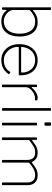

<svg xmlns="http://www.w3.org/2000/svg" viewBox="1037 -1819 792 2906"><g transform="rotate(90 1433.0 -366.0)"><path d="M102 0Q96 0 93.5 -3Q91 -6 91 -13V-732Q91 -742 100 -742H123Q131 -742 131 -731V-478Q131 -468 134 -467.5Q137 -467 144 -473Q149 -478 169.5 -494Q190 -510 226.5 -525Q263 -540 316 -540Q393 -540 440.5 -503Q488 -466 510.5 -404Q533 -342 533 -267Q533 -139 473 -64.5Q413 10 305 10Q254 10 219.5 -5.5Q185 -21 165.5 -40Q146 -59 140 -67Q136 -72 133 -71.5Q130 -71 130 -64L128 -13Q128 0 113 0ZM131 -177Q131 -137 156 -103Q181 -69 220 -48.5Q259 -28 301 -28Q353 -28 396 -53.5Q439 -79 464.5 -132Q490 -185 490 -267Q490 -374 444 -438Q398 -502 309 -502Q254 -502 207.5 -476.5Q161 -451 131 -415Z M690 -240Q690 -184 717 -135.5Q744 -87 789.5 -57.5Q835 -28 891 -28Q951 -28 995 -52Q1039 -76 1066 -121Q1069 -126 1071.5 -126.5Q1074 -127 1077 -125L1100 -110Q1106 -106 1101 -100Q1078 -64 1047 -39.5Q1016 -15 977 -2.5Q938 10 891 10Q819 10 764.5 -24Q710 -58 679 -119.5Q648 -181 648 -261Q648 -349 679.5 -411Q711 -473 766 -506.5Q821 -540 891 -540Q962 -540 1013 -508.5Q1064 -477 1092 -417.5Q1120 -358 1120 -274Q1120 -268 1119 -261Q1118 -254 1107 -254H696Q693 -254 691.5 -249.5Q690 -245 690 -240ZM1061 -290Q1072 -290 1075 -293Q1078 -296 1078 -304Q1078 -359 1055 -404Q1032 -449 990 -475.5Q948 -502 890 -502Q824 -502 779.5 -470Q735 -438 713 -389Q691 -340 691 -290Z M1269 0Q1265 0 1262.5 -2.5Q1260 -5 1260 -9V-521Q1260 -530 1268 -530H1289Q1297 -530 1297 -522V-454Q1297 -449 1299 -448Q1301 -447 1305 -451Q1335 -484 1361 -503.5Q1387 -523 1412 -531.5Q1437 -540 1464 -540Q1499 -540 1499 -530V-504Q1499 -499 1494 -499Q1490 -499 1483.5 -499.5Q1477 -500 1464 -500Q1440 -500 1411.5 -488.5Q1383 -477 1358 -457.5Q1333 -438 1316.5 -414Q1300 -390 1300 -365V-9Q1300 0 1291 0H1269Z M1656 -12Q1656 -5 1654 -2.5Q1652 0 1644 0H1627Q1616 0 1616 -10V-732Q1616 -742 1625 -742H1647Q1656 -742 1656 -732Z M1878 -12Q1878 -5 1876 -2.5Q1874 0 1866 0H1849Q1842 0 1840 -2Q1838 -4 1838 -10V-520Q1838 -530 1847 -530H1869Q1878 -530 1878 -520ZM1883 -660Q1883 -644 1871 -644H1844Q1837 -644 1835 -648Q1833 -652 1833 -658V-729Q1833 -742 1845 -742H1871Q1883 -742 1883 -729Z M2069 0Q2060 0 2060 -9V-521Q2060 -530 2068 -530H2089Q2097 -530 2097 -522V-460Q2097 -455 2099 -454Q2101 -453 2105 -457Q2141 -484 2169.5 -502.5Q2198 -521 2226.5 -530.5Q2255 -540 2289 -540Q2352 -540 2386.5 -512Q2421 -484 2431 -454Q2433 -450 2437.5 -451.5Q2442 -453 2446 -457Q2482 -484 2510.5 -502.5Q2539 -521 2567.5 -530.5Q2596 -540 2630 -540Q2705 -540 2743.5 -499Q2782 -458 2782 -393V-10Q2782 0 2773 0H2751Q2747 0 2744.5 -2.5Q2742 -5 2742 -9V-377Q2742 -436 2715.5 -469Q2689 -502 2629 -502Q2593 -502 2561 -489Q2529 -476 2503.5 -457.5Q2478 -439 2458 -423Q2449 -416 2445 -410Q2441 -404 2441 -393V-10Q2441 0 2432 0H2410Q2406 0 2403.5 -2.5Q2401 -5 2401 -9V-377Q2401 -436 2374.5 -469Q2348 -502 2288 -502Q2238 -502 2197.5 -479Q2157 -456 2100 -410V-9Q2100 0 2091 0H2069Z"/></g></svg>

Font: Libre Franklin Thin Thin
Style: Regular
Weight: 250
Version: Version 3.000